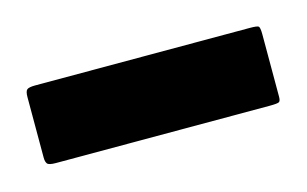

<svg xmlns="http://www.w3.org/2000/svg" viewBox="-30 -661 294 184"><g transform="rotate(-15 116.5 -569.5)"><path d="M233 -537Q233 -533 231.5 -532Q230 -531 222 -531H10Q3 -531 1.5 -533Q0 -535 0 -539V-599Q0 -605 2 -606.5Q4 -608 10 -608H223Q230 -608 231.5 -607Q233 -606 233 -599Z"/></g></svg>

Font: Glory
Style: Bold
Weight: 700
Designer: Robert Leuschke
Foundry: Robert Leuschke
Version: Version 1.011